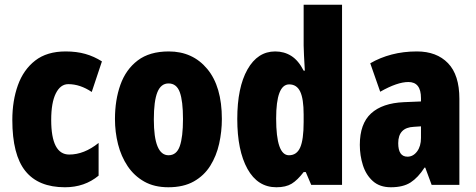

<svg xmlns="http://www.w3.org/2000/svg" viewBox="-20 -780 2007 810"><path d="M254 10Q142 10 87 -58.5Q32 -127 32 -274Q32 -355 55.5 -420.5Q79 -486 128.5 -524.5Q178 -563 257 -563Q303 -563 340 -552.5Q377 -542 410 -521L367 -392Q318 -425 268 -425Q235 -425 215.5 -386Q196 -347 196 -274Q196 -128 272 -128Q335 -128 396 -177V-39Q337 10 254 10Z M916 -278Q916 -225 904.5 -173.5Q893 -122 867 -80.5Q841 -39 797.5 -14.5Q754 10 690 10Q631 10 588.5 -14Q546 -38 518.5 -79Q491 -120 478 -171.5Q465 -223 465 -278Q465 -358 488 -422.5Q511 -487 561 -525Q611 -563 692 -563Q793 -563 854.5 -489Q916 -415 916 -278ZM629 -276Q629 -125 691 -125Q725 -125 738.5 -163.5Q752 -202 752 -278Q752 -354 738.5 -391Q725 -428 691 -428Q659 -428 644 -391Q629 -354 629 -276Z M1146 10Q1067 10 1024 -67.5Q981 -145 981 -278Q981 -411 1024 -487Q1067 -563 1141 -563Q1179 -563 1209 -544Q1239 -525 1261 -482H1266Q1264 -520 1262.5 -546Q1261 -572 1261 -588V-760H1423V0H1293L1270 -54H1261Q1235 -20 1210.5 -5Q1186 10 1146 10ZM1199 -125Q1232 -125 1246.5 -158Q1261 -191 1261 -265V-297Q1261 -363 1246.5 -393.5Q1232 -424 1200 -424Q1145 -424 1145 -280Q1145 -125 1199 -125Z M1739 -563Q1822 -563 1870 -513.5Q1918 -464 1918 -363V0H1801L1774 -73H1771Q1744 -31 1712.5 -10.5Q1681 10 1629 10Q1582 10 1553 -16Q1524 -42 1511 -83Q1498 -124 1498 -169Q1498 -258 1545.5 -301.5Q1593 -345 1684 -349L1756 -352V-366Q1756 -434 1703 -434Q1656 -434 1584 -393L1542 -513Q1583 -537 1632.5 -550Q1682 -563 1739 -563ZM1726 -245Q1660 -242 1660 -176Q1660 -119 1699 -119Q1723 -119 1739.5 -141Q1756 -163 1756 -198V-247Z"/></svg>

Font: Noto Sans Sinhala ExtraCondensed Black
Style: Regular
Weight: 900
Width: 2
Designer: Jelle Bosma - Monotype Design Team
Foundry: Monotype Imaging Inc.
Version: Version 2.006; ttfautohint (v1.8.4.7-5d5b)